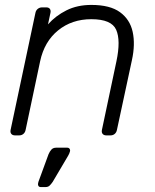

<svg xmlns="http://www.w3.org/2000/svg" viewBox="-20 -550 630 780"><path d="M41 0Q31 0 26 -6Q21 -12 23 -22L124 -498Q126 -508 133.5 -514Q141 -520 151 -520H168Q178 -520 182.5 -514Q187 -508 185 -498L175 -451Q206 -486 250 -508Q294 -530 351 -530Q427 -530 467.5 -500.5Q508 -471 519 -420.5Q530 -370 516 -306L455 -22Q453 -12 446 -6Q439 0 429 0H412Q402 0 397 -6Q392 -12 394 -22L453 -301Q471 -386 452 -429Q433 -472 351 -472Q272 -472 216 -426.5Q160 -381 143 -301L84 -22Q82 -12 75 -6Q68 0 58 0ZM146 210Q138 210 135.5 204Q133 198 136 189L177 77Q182 65 189 57.5Q196 50 208 50H253Q260 50 263 55Q266 60 264 66Q263 70 261 74.5Q259 79 256 84L194 189Q187 199 181 204.5Q175 210 164 210Z"/></svg>

Font: Rubik Light
Style: Italic
Weight: 300
Italic angle: -12°
Designer: Hubert and Fischer
Foundry: Hubert and Fischer
Version: Version 2.300;gftools[0.9.30]